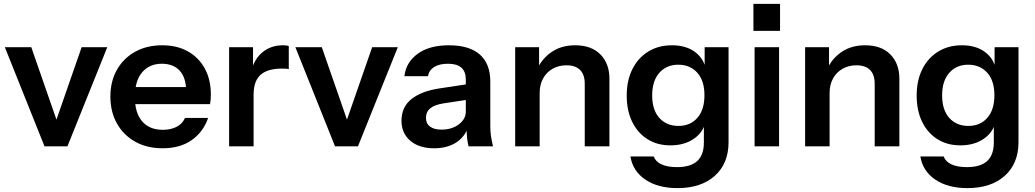

<svg xmlns="http://www.w3.org/2000/svg" viewBox="-20 -753 5328 988"><path d="M209 0 5 -510H141L304 -41H237L400 -510H532L327 0Z M817 10Q736 10 675.5 -24Q615 -58 581.5 -118Q548 -178 548 -256Q548 -334 581.5 -393.5Q615 -453 675 -486.5Q735 -520 815 -520Q891 -520 947 -488.5Q1003 -457 1034 -400Q1065 -343 1065 -267Q1065 -253 1064 -241Q1063 -229 1061 -217H626V-305H964L938 -281Q938 -353 905 -389Q872 -425 813 -425Q749 -425 711.5 -381Q674 -337 674 -254Q674 -172 711.5 -128.5Q749 -85 818 -85Q858 -85 888 -100Q918 -115 932 -146H1051Q1026 -74 966.5 -32Q907 10 817 10Z M1159 0V-510H1282V-387H1285V0ZM1285 -266 1272 -387Q1290 -452 1333 -486Q1376 -520 1436 -520Q1457 -520 1466 -516V-397Q1461 -399 1452 -399.5Q1443 -400 1430 -400Q1357 -400 1321 -368Q1285 -336 1285 -266Z M1704 0 1500 -510H1636L1799 -41H1732L1895 -510H2027L1822 0Z M2391 0Q2386 -20 2383.5 -44Q2381 -68 2381 -102H2377V-344Q2377 -384 2354.5 -404.5Q2332 -425 2286 -425Q2241 -425 2214.5 -408.5Q2188 -392 2182 -361H2061Q2069 -432 2129 -476Q2189 -520 2290 -520Q2395 -520 2449 -472.5Q2503 -425 2503 -333V-102Q2503 -78 2506.5 -53Q2510 -28 2517 0ZM2214 10Q2137 10 2091.5 -28.5Q2046 -67 2046 -132Q2046 -202 2097 -243Q2148 -284 2241 -298L2400 -322V-242L2262 -221Q2217 -214 2194.5 -196Q2172 -178 2172 -146Q2172 -117 2193 -101.5Q2214 -86 2251 -86Q2305 -86 2341 -113Q2377 -140 2377 -179L2391 -102Q2371 -47 2325.5 -18.5Q2280 10 2214 10Z M2631 0V-510H2754V-390H2757V0ZM2989 0V-322Q2989 -369 2965 -393Q2941 -417 2895 -417Q2855 -417 2823.5 -399Q2792 -381 2774.5 -349Q2757 -317 2757 -275L2744 -397Q2770 -453 2820 -486.5Q2870 -520 2940 -520Q3023 -520 3069.5 -473Q3116 -426 3116 -348V0Z M3466 215Q3365 215 3300.5 171Q3236 127 3224 52H3344Q3353 78 3383.5 92.5Q3414 107 3463 107Q3534 107 3568 75.5Q3602 44 3602 -20V-130L3611 -128Q3599 -72 3550 -38.5Q3501 -5 3430 -5Q3362 -5 3311.5 -37Q3261 -69 3233 -126.5Q3205 -184 3205 -261Q3205 -339 3234 -397Q3263 -455 3315.5 -487.5Q3368 -520 3438 -520Q3510 -520 3556.5 -485.5Q3603 -451 3614 -390L3606 -389V-510H3729V-21Q3729 88 3658.5 151.5Q3588 215 3466 215ZM3471 -105Q3532 -105 3568.5 -146.5Q3605 -188 3605 -263Q3605 -338 3568 -379Q3531 -420 3470 -420Q3410 -420 3373 -378.5Q3336 -337 3336 -262Q3336 -187 3373 -146Q3410 -105 3471 -105Z M3863 0V-510H3989V0ZM3857 -594V-733H3994V-594Z M4123 0V-510H4246V-390H4249V0ZM4481 0V-322Q4481 -369 4457 -393Q4433 -417 4387 -417Q4347 -417 4315.5 -399Q4284 -381 4266.5 -349Q4249 -317 4249 -275L4236 -397Q4262 -453 4312 -486.5Q4362 -520 4432 -520Q4515 -520 4561.5 -473Q4608 -426 4608 -348V0Z M4958 215Q4857 215 4792.5 171Q4728 127 4716 52H4836Q4845 78 4875.5 92.5Q4906 107 4955 107Q5026 107 5060 75.5Q5094 44 5094 -20V-130L5103 -128Q5091 -72 5042 -38.5Q4993 -5 4922 -5Q4854 -5 4803.5 -37Q4753 -69 4725 -126.5Q4697 -184 4697 -261Q4697 -339 4726 -397Q4755 -455 4807.5 -487.5Q4860 -520 4930 -520Q5002 -520 5048.5 -485.5Q5095 -451 5106 -390L5098 -389V-510H5221V-21Q5221 88 5150.5 151.5Q5080 215 4958 215ZM4963 -105Q5024 -105 5060.5 -146.5Q5097 -188 5097 -263Q5097 -338 5060 -379Q5023 -420 4962 -420Q4902 -420 4865 -378.5Q4828 -337 4828 -262Q4828 -187 4865 -146Q4902 -105 4963 -105Z"/></svg>

Font: Instrument Sans SemiBold
Style: Regular
Weight: 600
Designer: Rodrigo Fuenzalida
Foundry: fragTYPE
Version: Version 1.000;gftools[0.9.28]